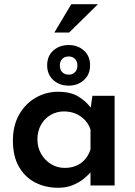

<svg xmlns="http://www.w3.org/2000/svg" viewBox="-20 -877 639 908"><path d="M255 11Q195 11 146.5 -14Q98 -39 69.5 -88.5Q41 -138 41 -212Q41 -283 70.5 -335Q100 -387 149 -415Q198 -443 254 -443Q314 -443 350.5 -420.5Q387 -398 409 -368L417 -424H522V0H408V-62Q397 -49 376.5 -32Q356 -15 325.5 -2Q295 11 255 11ZM286 -83Q331 -83 363 -106Q395 -129 408 -171V-264Q396 -302 362 -326Q328 -350 282 -350Q248 -350 219.5 -333.5Q191 -317 174 -287Q157 -257 157 -218Q157 -179 175 -148.5Q193 -118 222 -100.5Q251 -83 286 -83ZM203 -568Q203 -612 232 -638Q261 -664 305 -664Q348 -664 377 -638Q406 -612 406 -568Q406 -525 377 -498.5Q348 -472 305 -472Q261 -472 232 -498.5Q203 -525 203 -568ZM263 -567Q263 -547 274.5 -535.5Q286 -524 305 -524Q323 -524 334.5 -535.5Q346 -547 346 -567Q346 -587 334.5 -598.5Q323 -610 305 -610Q286 -610 274.5 -598.5Q263 -587 263 -567ZM443 -857 307 -723H237L317 -857Z"/></svg>

Font: Reem Kufi Medium
Style: Regular
Weight: 500
Designer: Khaled Hosny
Version: Version 1.001